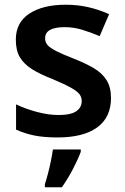

<svg xmlns="http://www.w3.org/2000/svg" viewBox="-20 -572 530 813"><path d="M450 -157Q450 -75 391.5 -32.5Q333 10 224 10Q167 10 126.5 2Q86 -6 48 -23V-130Q88 -111 136.5 -98Q185 -85 228 -85Q280 -85 303 -101Q326 -117 326 -144Q326 -160 317 -172.5Q308 -185 281.5 -200Q255 -215 203 -237Q151 -257 116.5 -278.5Q82 -300 64.5 -329Q47 -358 47 -404Q47 -477 104.5 -514.5Q162 -552 258 -552Q308 -552 352.5 -542Q397 -532 442 -512L402 -419Q364 -435 328 -446Q292 -457 254 -457Q171 -457 171 -410Q171 -393 181.5 -381Q192 -369 218.5 -355.5Q245 -342 294 -323Q342 -304 377 -283.5Q412 -263 431 -233Q450 -203 450 -157ZM322 71Q311 101 289.5 142.5Q268 184 242 221H170V208Q176 190 183 163.5Q190 137 195.5 109.5Q201 82 204 61H322Z"/></svg>

Font: Noto Sans Kannada SemiBold
Style: Regular
Weight: 600
Designer: Jelle Bosma - Monotype Design Team
Foundry: Monotype Imaging Inc.
Version: Version 2.005; ttfautohint (v1.8.4.7-5d5b)